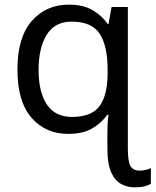

<svg xmlns="http://www.w3.org/2000/svg" viewBox="-20 -566 669 826"><path d="M276 -546Q339 -546 379 -522Q419 -498 443 -463H447L460 -536H530V72Q530 131 542 149.5Q554 168 579 168Q596 168 609 164.5Q622 161 629 157V224Q620 231 602 235.5Q584 240 559 240Q528 240 501 225.5Q474 211 458 174.5Q442 138 442 73V11Q442 -7 443 -31Q444 -55 447 -72H441Q418 -38 377.5 -14Q337 10 273 10Q176 10 115.5 -59.5Q55 -129 55 -267Q55 -405 116.5 -475.5Q178 -546 276 -546ZM288 -473Q216 -473 181 -416.5Q146 -360 146 -265Q146 -170 181.5 -116.5Q217 -63 290 -63Q373 -63 407.5 -108.5Q442 -154 443 -248V-266Q443 -368 409 -420.5Q375 -473 288 -473Z"/></svg>

Font: Noto Sans
Style: Regular
Weight: 400
Designer: Monotype Design Team
Foundry: Monotype Imaging Inc.
Version: Version 2.007